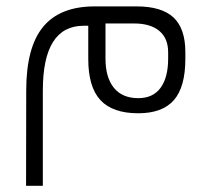

<svg xmlns="http://www.w3.org/2000/svg" viewBox="-20 -353 677 615"><path d="M410.2 -277.8H332.5H317.9V-263.2V-165Q317.9 -105 344.7 -71.8Q371.6 -38.6 422.9 -38.6Q470.2 -38.6 494.4 -71.8Q518.6 -105 518.6 -165V-185.5Q518.6 -230.5 490 -254.2Q461.4 -277.8 410.2 -277.8ZM117.2 -63V242.2H63.5L64 -63Q64 -201.2 117.9 -266.8Q171.9 -332.5 283.2 -332.5H417.5Q498 -332.5 535.9 -296.9Q573.7 -261.2 573.7 -186V-164.6Q573.7 -74.2 536.9 -32.2Q500 9.8 422.9 9.8Q340.8 9.8 301.8 -32.2Q262.7 -74.2 262.7 -164.1V-255.9V-270.5H248Q117.2 -270.5 117.2 -63Z"/></svg>

Font: Shabnam Thin FD
Style: Thin-FD
Weight: 100
Foundry: DejaVu fonts team - Redesigned by Saber Rastikerdar - Based on Vazir font
Version: Version 5.0.0